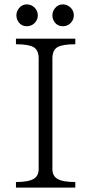

<svg xmlns="http://www.w3.org/2000/svg" viewBox="-20 -854 415 875"><path d="M52.7 -677.7V-652.3Q111.3 -652.3 133.8 -638.7Q156.2 -625 156.2 -586.9V-84Q156.2 -52.7 133.8 -39.1Q109.4 -24.4 52.7 -24.4V1H323.2V-24.4Q265.6 -24.4 241.2 -39.1Q218.8 -52.7 218.8 -84V-586.9Q218.8 -625 241.2 -638.7Q263.7 -652.3 323.2 -652.3V-677.7ZM54.7 -784.2Q54.7 -767.6 65.4 -752Q79.1 -734.4 102.5 -734.4Q123 -734.4 137.7 -749Q152.3 -763.7 152.3 -784.2Q152.3 -804.7 137.7 -819.3Q122.1 -834 102.5 -834Q80.1 -834 66.4 -816.4Q54.7 -801.8 54.7 -784.2ZM218.8 -784.2Q218.8 -766.6 229.5 -752Q243.2 -734.4 266.6 -734.4Q287.1 -734.4 301.8 -749Q316.4 -763.7 316.4 -784.2Q316.4 -804.7 301.8 -819.3Q286.1 -834 266.6 -834Q244.1 -834 230.5 -816.4Q218.8 -801.8 218.8 -784.2Z"/></svg>

Font: Batang
Style: Regular
Weight: 400
Version: Version 2.21